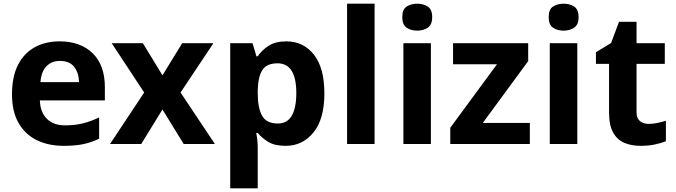

<svg xmlns="http://www.w3.org/2000/svg" viewBox="-20 -780 3659 1040"><path d="M303 -556Q416 -556 482 -491.5Q548 -427 548 -308V-236H196Q198 -173 233.5 -137Q269 -101 332 -101Q385 -101 428 -111.5Q471 -122 517 -144V-29Q477 -9 432.5 0.5Q388 10 325 10Q243 10 180 -20.5Q117 -51 81 -113Q45 -175 45 -269Q45 -365 77.5 -428.5Q110 -492 168 -524Q226 -556 303 -556ZM304 -450Q261 -450 232.5 -422Q204 -394 199 -335H408Q407 -385 382 -417.5Q357 -450 304 -450Z M761 -279 585 -546H754L860 -372L967 -546H1136L958 -279L1144 0H975L860 -187L745 0H576Z M1531 -556Q1623 -556 1680 -484.5Q1737 -413 1737 -274Q1737 -135 1678 -62.5Q1619 10 1527 10Q1468 10 1433 -11.5Q1398 -33 1376 -60H1368Q1376 -18 1376 20V240H1227V-546H1348L1369 -475H1376Q1398 -508 1435 -532Q1472 -556 1531 -556ZM1483 -437Q1425 -437 1401.5 -401Q1378 -365 1376 -291V-275Q1376 -196 1399.5 -153.5Q1423 -111 1485 -111Q1536 -111 1560.5 -153.5Q1585 -196 1585 -276Q1585 -437 1483 -437Z M2009 0H1860V-760H2009Z M2240 -760Q2273 -760 2297 -744.5Q2321 -729 2321 -687Q2321 -646 2297 -630Q2273 -614 2240 -614Q2206 -614 2182.5 -630Q2159 -646 2159 -687Q2159 -729 2182.5 -744.5Q2206 -760 2240 -760ZM2314 -546V0H2165V-546Z M2850 0H2419V-88L2672 -432H2434V-546H2841V-449L2595 -114H2850Z M3033 -760Q3066 -760 3090 -744.5Q3114 -729 3114 -687Q3114 -646 3090 -630Q3066 -614 3033 -614Q2999 -614 2975.5 -630Q2952 -646 2952 -687Q2952 -729 2975.5 -744.5Q2999 -760 3033 -760ZM3107 -546V0H2958V-546Z M3493 -109Q3518 -109 3541 -114Q3564 -119 3587 -126V-15Q3563 -5 3527.5 2.5Q3492 10 3450 10Q3401 10 3362.5 -6Q3324 -22 3301.5 -61.5Q3279 -101 3279 -171V-434H3208V-497L3290 -547L3333 -662H3428V-546H3581V-434H3428V-171Q3428 -140 3446 -124.5Q3464 -109 3493 -109Z"/></svg>

Font: Noto Sans Balinese
Style: Bold
Weight: 700
Designer: Aditya Bayu, David Williams
Foundry: David Williams
Version: Version 2.005; ttfautohint (v1.8.4.7-5d5b)